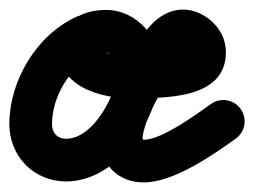

<svg xmlns="http://www.w3.org/2000/svg" viewBox="-55 -333 536 405"><path d="M105.4 -297.3C21.7 -258.5 -35.3 -162.4 -35.3 -71.2C-35.3 -3.7 16.1 49.7 84.2 49.7C196.6 49.7 283.6 -87.6 283.6 -189.5C283.6 -252.6 234.2 -312 169 -312C131.1 -312 91.3 -299.3 77.5 -259.9C44 -164.1 140.6 -126.2 216.9 -126C216.9 -126 216.9 -126 217 -126C217 -126 217.1 -126 217.1 -126C287.1 -126.1 421.5 -121.3 421.5 -222.7C421.5 -257.9 400.5 -286.9 370 -303C358.1 -309.2 344.9 -312.8 331.4 -312.8C276.1 -312.8 241.7 -258.5 221.1 -214C199 -166.1 167.5 -116.2 157.8 -64.5C157.8 -64.5 157.7 -64.2 157.7 -63.9C157.6 -63.6 157.6 -63.3 157.6 -63.3C156.4 -56.4 155.8 -49.5 155.8 -42.4C155.8 12.1 192.3 51.8 248.3 51.8C311 51.8 392.9 -5.2 442.1 -40.4C462.4 -54.8 467.1 -82.9 452.6 -103.1C438.2 -123.4 410.1 -128.1 389.9 -113.6C359.7 -92.1 286.3 -38.2 248.3 -38.2C246.1 -38.2 245.8 -40.8 245.8 -42.4C245.8 -44.7 246.1 -46.7 246.4 -49C246.4 -49 246.4 -48.7 246.3 -48.4C246.3 -48.1 246.2 -47.9 246.2 -47.9C254.3 -91 284.1 -135.7 302.9 -176.3C307.9 -187.3 329.6 -222.8 331.4 -222.8C331.7 -222.8 330.1 -222.7 328.6 -223.1C328.6 -223.2 327.9 -223.4 328 -223.3C328.8 -222.9 332.5 -219.7 332 -220.9C331.7 -221.4 331.5 -223.3 331.5 -222.7C331.5 -220.8 335.9 -228.3 334.1 -227.7C295.4 -215.2 257.5 -216.1 216.9 -216C216.9 -216 217 -216 217 -216C217.1 -216 217.1 -216 217.1 -216C201.4 -216 158.4 -218.4 162.5 -230.1C163.6 -233.3 159.3 -224 156.7 -221.8C152.5 -218.4 165 -222 169 -222C183.7 -222 193.6 -202.5 193.6 -189.5C193.6 -138.6 144.1 -40.3 84.2 -40.3C65.7 -40.3 54.7 -53 54.7 -71.2C54.7 -127.5 91.2 -191.5 143.3 -215.6C165.8 -226.1 175.7 -252.8 165.2 -275.4C154.7 -297.9 128 -307.8 105.4 -297.3Z"/></svg>

Font: FRB American Cursive Guidelines Arrows Black
Style: Bold Italic
Weight: 900
Italic angle: -25°
Version: Version 2.0;Modular Font Editor K font №1